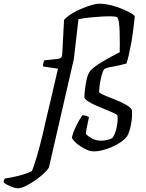

<svg xmlns="http://www.w3.org/2000/svg" viewBox="-183 -820 791 1040"><path d="M-87 200Q-94 200 -104.5 197Q-115 194 -127 189Q-139 184 -148.5 178.5Q-158 173 -163 168Q-163 160 -161 155Q-159 150 -156 147Q-121 142 -81.5 132Q-42 122 -11 107Q-5 95 2 74Q9 53 17.5 24.5Q26 -4 34 -35.5Q42 -67 50 -99.5Q58 -132 64 -162Q82 -239 98 -305.5Q114 -372 131 -448L50 -460Q50 -470 52 -479.5Q54 -489 56 -493L131 -501Q142 -503 147 -507Q152 -511 154 -524L164 -713Q177 -727 196.5 -740Q216 -753 239 -764Q262 -775 284 -783Q306 -791 324 -795.5Q342 -800 352 -800Q385 -800 419 -791.5Q453 -783 482 -770.5Q511 -758 529.5 -747Q548 -736 547 -729Q543 -692 538 -653Q533 -614 526.5 -579.5Q520 -545 513.5 -517.5Q507 -490 502 -476Q455 -463 423 -458Q391 -453 381 -445Q371 -430 363 -393Q355 -356 354 -320Q364 -311 389 -301Q414 -291 444 -279Q474 -267 498 -253.5Q522 -240 531 -225Q534 -204 531 -175.5Q528 -147 521 -121Q514 -95 504 -80Q491 -64 470 -49.5Q449 -35 423.5 -24Q398 -13 373 -6.5Q348 0 326 0Q308 0 289 -8Q270 -16 252 -28Q234 -40 221.5 -53Q209 -66 206 -75Q212 -100 223.5 -125Q235 -150 246.5 -169.5Q258 -189 264 -196Q270 -196 276.5 -194.5Q283 -193 289 -190.5Q295 -188 299 -185Q297 -176 293.5 -159.5Q290 -143 286.5 -125.5Q283 -108 282 -94Q295 -81 316 -69.5Q337 -58 364 -58Q380 -58 396 -61.5Q412 -65 423 -71Q432 -79 438.5 -95Q445 -111 449 -130.5Q453 -150 454 -167Q455 -184 453 -194Q451 -200 432.5 -208Q414 -216 389 -226.5Q364 -237 338.5 -248Q313 -259 295 -270.5Q277 -282 274 -292Q274 -305 277 -333Q280 -361 286.5 -390Q293 -419 305 -435Q317 -450 346 -469.5Q375 -489 416 -511Q457 -533 505 -558L465 -504Q466 -542 466 -580.5Q466 -619 465 -651Q464 -683 460 -704Q456 -725 449 -728Q442 -731 420 -731.5Q398 -732 371 -730.5Q344 -729 317 -726.5Q290 -724 269.5 -721Q249 -718 242 -716L217 -500L82 87Q76 99 56 118Q36 137 9 156Q-18 175 -44 187.5Q-70 200 -87 200Z"/></svg>

Font: Texturina Medium 12pt
Style: Italic
Weight: 400
Italic angle: -11°
Version: Version 1.002